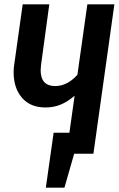

<svg xmlns="http://www.w3.org/2000/svg" viewBox="-20 -711 549 888"><path d="M509 -691 412 0H323L278 157H192L228 -97H301L325 -268Q292 -240 260 -227Q228 -214 190 -214Q120 -214 81.5 -259Q43 -304 43 -377Q43 -395 46 -414L85 -691H208L170 -412Q168 -394 168 -387Q168 -313 235 -313Q291 -313 338 -365L384 -691Z"/></svg>

Font: Fira Sans Extra Condensed Medium
Style: Italic
Weight: 500
Width: 3
Italic angle: -8°
Designer: Carrois Corporate & Edenspiekermann AG
Foundry: Carrois Corporate GbR & Edenspiekermann AG
Version: Version 4.203